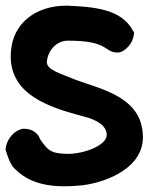

<svg xmlns="http://www.w3.org/2000/svg" viewBox="-20 -630 533 680"><path d="M0 -99C6 -80 11 -62 23 -43L24 -41L25 -40C84 26 167 37 274 26C364 14 491 -39 486 -150C482 -287 338 -314 249 -347C199 -368 144 -382 146 -411C149 -451 180 -486 220 -486C365 -486 346 -447 393 -444C405 -443 414 -448 421 -453C442 -469 452 -487 455 -514L451 -521C410 -600 307 -606 216 -610C104 -610 27 -546 19 -451C4 -294 158 -249 278 -217C318 -207 358 -187 358 -152C358 -118 289 -88 226 -85C157 -85 149 -99 122 -137C114 -162 89 -174 66 -174H61C22 -166 1 -127 0 -102Z"/></svg>

Font: Snowfall
Style: Blk
Weight: 900
Designer: Jasper
Foundry: Cannot Into Space Fonts
Version: Version 0.9